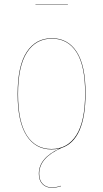

<svg xmlns="http://www.w3.org/2000/svg" viewBox="-20 -711 497 925"><path d="M307.1 -690.9V-689H150.9V-690.9ZM275.9 2Q168.9 49.3 168.9 126Q168.9 156.7 185.5 174.3Q202.1 191.9 230 191.9Q250 191.9 273.9 184.1V186Q250 193.8 230 193.8Q201.7 193.8 184.3 175.8Q167 157.7 167 126Q167 50.8 267.1 4.4Q249 8.8 228 8.8Q150.4 8.8 107.7 -57.9Q64.9 -124.5 64.9 -257.8Q64.9 -394 108.6 -460.4Q152.3 -526.9 230 -526.9Q307.1 -526.9 349.6 -461.2Q392.1 -395.5 392.1 -262.2Q392.1 -36.1 275.9 2ZM66.9 -257.8Q66.9 -125 108.9 -59.1Q150.9 6.8 228 6.8Q305.2 6.8 347.7 -59.8Q390.1 -126.5 390.1 -262.2Q390.1 -394.5 348.4 -459.7Q306.6 -524.9 230 -524.9Q153.3 -524.9 110.1 -458.7Q66.9 -392.6 66.9 -257.8Z"/></svg>

Font: Fira Sans Compressed Two
Style: Regular
Weight: 100
Width: 1
Designer: Carrois Corporate & Edenspiekermann AG
Foundry: Carrois Corporate GbR & Edenspiekermann AG
Version: Version 4.203;PS 004.203;hotconv 1.0.88;makeotf.lib2.5.64775